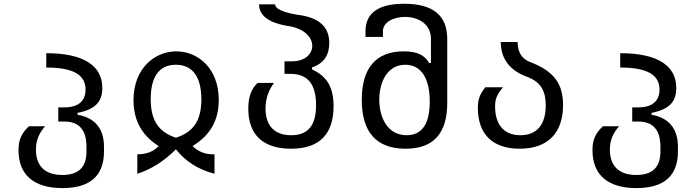

<svg xmlns="http://www.w3.org/2000/svg" viewBox="-20 -780 3652 1007"><path d="M307.6 206.5C452.6 206.5 525.4 142.1 525.4 14.6V-9.8C525.4 -106.9 476.6 -162.6 386.7 -178.2V-188C481.9 -206.5 516.6 -248 516.6 -318.4C516.6 -436 418.5 -501 222.7 -501V-425.8C363.3 -425.8 428.7 -388.2 428.7 -310.1C428.7 -251 391.6 -216.8 317.4 -216.8H285.6V-142.6H317.4C395 -142.6 433.6 -98.1 433.6 -9.8V14.6C433.6 97.2 391.6 137.7 307.1 137.7C214.8 137.7 168.5 89.4 168.5 4.9C168.5 -44.4 184.1 -79.6 216.3 -117.7H131.8C89.8 -78.6 77.1 -43.5 77.1 7.8C77.1 133.8 153.8 206.5 307.6 206.5Z M700.2 131.3C772.5 108.4 839.8 65.9 902.8 2.9C951.7 65.9 1019 108.9 1105 131.3V29.3C1058.6 30.8 1020 16.6 990.2 -14.2C1082.5 -70.3 1127.4 -148.9 1127.4 -255.9C1127.4 -423.8 1016.1 -510.7 904.8 -510.7C793 -510.7 680.2 -422.9 680.2 -254.4C680.2 -148.9 724.1 -69.3 812 -14.2C786.1 14.6 748.5 29.3 700.2 29.3ZM902.8 -57.6C808.6 -88.4 770.5 -152.3 770.5 -260.3C770.5 -376 814 -440.4 902.3 -440.4C991.2 -440.4 1036.1 -375 1036.1 -258.8C1036.1 -149.4 996.1 -87.9 902.8 -57.6Z M1506.3 0C1657.2 0 1729.5 -78.1 1729.5 -223.1C1729.5 -322.8 1695.3 -379.4 1616.2 -416.5V-426.3C1678.7 -446.8 1707 -492.2 1707 -554.2C1707 -642.1 1649.9 -689.5 1539.6 -702.6C1461.9 -715.8 1422.9 -734.4 1422.9 -757.3H1338.9C1338.9 -700.2 1386.2 -662.6 1481.4 -645C1575.2 -633.8 1617.7 -584.5 1617.7 -539.6C1617.7 -497.1 1580.1 -458.5 1512.2 -458.5H1472.2V-392.6H1502.9C1593.8 -392.6 1637.7 -338.9 1637.7 -229C1637.7 -122.6 1596.2 -70.8 1507.3 -70.8C1422.9 -70.8 1372.6 -117.7 1372.6 -210.4C1372.6 -260.3 1387.2 -304.2 1417 -345.2H1331.5C1298.3 -315.9 1282.2 -271.5 1282.2 -209.5C1282.2 -70.3 1363.3 0 1506.3 0Z M2106.9 0C2253.4 0 2325.7 -79.6 2325.7 -241.7V-575.7C2325.7 -699.2 2251 -760.3 2099.6 -760.3C1965.3 -760.3 1897 -711.9 1897 -616.7V-586.4H1988.3V-616.7C1988.3 -663.6 2044.9 -691.4 2104 -691.4C2170.4 -691.4 2240.2 -656.7 2240.2 -575.7V-449.7H2230.5C2207 -491.7 2166 -510.7 2098.1 -510.7C1954.1 -510.7 1877.4 -425.8 1877.4 -256.3C1877.4 -85.4 1955.6 0 2106.9 0ZM2112.8 -70.8C2012.2 -70.8 1969.2 -164.1 1969.2 -257.3C1969.2 -349.1 2011.2 -440.4 2105.5 -440.4C2186 -440.4 2233.9 -374 2233.9 -247.1C2233.9 -127.4 2191.4 -70.8 2112.8 -70.8Z M2705.6 0C2857.4 0 2933.1 -86.9 2933.1 -229C2933.1 -343.3 2883.8 -408.2 2756.8 -456.1C2715.8 -472.7 2695.3 -507.3 2694.8 -559.6H2606.4C2606.9 -469.7 2654.8 -408.2 2750 -375C2816.4 -348.1 2842.3 -303.2 2842.3 -227.5C2842.3 -128.9 2797.9 -70.8 2709.5 -70.8C2620.6 -70.8 2576.7 -129.4 2576.7 -221.2C2576.7 -260.7 2585 -282.2 2618.2 -322.3H2525.4C2493.2 -281.2 2486.3 -254.9 2486.3 -213.9C2486.3 -80.1 2559.6 0 2705.6 0Z M3317.9 206.5C3462.9 206.5 3535.6 142.1 3535.6 14.6V-9.8C3535.6 -106.9 3486.8 -162.6 3397 -178.2V-188C3492.2 -206.5 3526.9 -248 3526.9 -318.4C3526.9 -436 3428.7 -501 3232.9 -501V-425.8C3373.5 -425.8 3439 -388.2 3439 -310.1C3439 -251 3401.9 -216.8 3327.6 -216.8H3295.9V-142.6H3327.6C3405.3 -142.6 3443.8 -98.1 3443.8 -9.8V14.6C3443.8 97.2 3401.9 137.7 3317.4 137.7C3225.1 137.7 3178.7 89.4 3178.7 4.9C3178.7 -44.4 3194.3 -79.6 3226.6 -117.7H3142.1C3100.1 -78.6 3087.4 -43.5 3087.4 7.8C3087.4 133.8 3164.1 206.5 3317.9 206.5Z"/></svg>

Font: Hack
Style: Regular
Weight: 400
Monospace: yes
Designer: Christopher Simpkins
Foundry: Christopher Simpkins
Version: Version 2.010